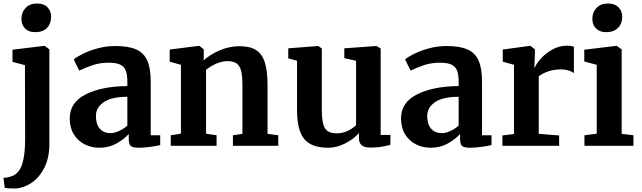

<svg xmlns="http://www.w3.org/2000/svg" viewBox="-33 -830 3653 1093"><path d="M89 -722Q89 -760 113 -785Q137 -810 177 -810Q217 -810 237.5 -788.5Q258 -767 258 -735Q258 -695 234.5 -671Q211 -647 167 -647H166Q130 -647 109.5 -668Q89 -689 89 -722ZM38 -547 219 -569H221L248 -549V-9Q248 69 219 125.5Q190 182 145.5 211.5Q101 241 55 243Q5 243 -6 239L-13 182Q13 182 39 171Q77 155 93.5 103Q110 51 110 -37L109 -459L38 -478Z M692 -340V-363Q692 -404 683.5 -427Q675 -450 652.5 -461.5Q630 -473 587 -473Q538 -473 499 -460.5Q460 -448 418 -428L387 -492Q402 -505 437.5 -523Q473 -541 522 -554.5Q571 -568 623 -568Q700 -568 743.5 -548Q787 -528 806 -484Q825 -440 825 -366V-60H879V-4Q859 1 822 6Q785 11 757 11Q723 11 711.5 1Q700 -9 700 -40V-67Q673 -37 630 -13Q587 11 533 11Q487 11 448.5 -8.5Q410 -28 387 -65.5Q364 -103 364 -156Q364 -247 455.5 -293Q547 -339 692 -340ZM692 -115V-279Q602 -279 557.5 -248.5Q513 -218 513 -170Q513 -122 535.5 -97Q558 -72 597 -72Q618 -72 645 -84.5Q672 -97 692 -115Z M997 -461 933 -479V-548L1099 -569H1102L1127 -549V-510L1126 -486Q1161 -519 1217 -543Q1273 -567 1330 -567Q1391 -567 1425.5 -544.5Q1460 -522 1475 -474Q1490 -426 1490 -344V-68L1551 -60V0H1293V-60L1347 -68V-344Q1347 -396 1340 -425.5Q1333 -455 1314.5 -468.5Q1296 -482 1262 -482Q1205 -482 1140 -433V-69L1200 -60V0H939V-60L997 -69Z M2010 -46V-73Q1983 -40 1934 -14.5Q1885 11 1836 11Q1740 11 1699 -38.5Q1658 -88 1658 -202V-484L1608 -498V-555L1778 -568H1779L1799 -554V-202Q1799 -129 1817 -100Q1835 -71 1884 -71Q1943 -71 1994 -117V-484L1927 -499V-555L2108 -568H2110L2134 -554V-62H2190L2189 -5Q2185 -4 2152 3Q2119 10 2073 10Q2040 10 2025 -4Q2010 -18 2010 -46Z M2578 -340V-363Q2578 -404 2569.5 -427Q2561 -450 2538.5 -461.5Q2516 -473 2473 -473Q2424 -473 2385 -460.5Q2346 -448 2304 -428L2273 -492Q2288 -505 2323.5 -523Q2359 -541 2408 -554.5Q2457 -568 2509 -568Q2586 -568 2629.5 -548Q2673 -528 2692 -484Q2711 -440 2711 -366V-60H2765V-4Q2745 1 2708 6Q2671 11 2643 11Q2609 11 2597.5 1Q2586 -9 2586 -40V-67Q2559 -37 2516 -13Q2473 11 2419 11Q2373 11 2334.5 -8.5Q2296 -28 2273 -65.5Q2250 -103 2250 -156Q2250 -247 2341.5 -293Q2433 -339 2578 -340ZM2578 -115V-279Q2488 -279 2443.5 -248.5Q2399 -218 2399 -170Q2399 -122 2421.5 -97Q2444 -72 2483 -72Q2504 -72 2531 -84.5Q2558 -97 2578 -115Z M2827 -59 2893 -67V-461L2829 -479V-548L2984 -569H2987L3012 -549V-527L3009 -446H3012Q3019 -466 3045 -495.5Q3071 -525 3110.5 -547.5Q3150 -570 3196 -570Q3218 -570 3234 -564V-414Q3204 -435 3161 -435Q3088 -435 3034 -396V-68L3150 -59V0H2827Z M3339 -722Q3339 -760 3363 -785Q3387 -810 3427 -810Q3467 -810 3488 -788.5Q3509 -767 3509 -735Q3509 -695 3485 -671Q3461 -647 3418 -647H3417Q3381 -647 3360 -668Q3339 -689 3339 -722ZM3364 -461 3293 -480V-547L3476 -569H3478L3506 -549V-68L3573 -60V0H3294V-60L3364 -69Z"/></svg>

Font: Koeln Type Serif
Style: Bold
Weight: 700
Designer: Eben Sorkin
Foundry: Eben Sorkin
Version: Version 2.002